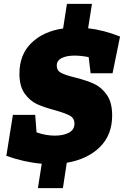

<svg xmlns="http://www.w3.org/2000/svg" viewBox="-20 -853 645 998"><path d="M275 -512Q275 -486 298 -474Q321 -462 371 -450Q430 -435 468.5 -417.5Q507 -400 535 -360.5Q563 -321 563 -253Q563 -151 498.5 -88Q434 -25 327 -7L307 125H177L197 -2Q104 -10 13 -43L47 -256H163L170 -165Q218 -148 265 -148Q310 -148 338.5 -163.5Q367 -179 367 -210Q367 -239 343 -252Q319 -265 266 -280Q209 -295 172 -312Q135 -329 108 -367Q81 -405 81 -470Q81 -569 143 -629.5Q205 -690 308 -705L328 -833H458L438 -706Q519 -697 604 -663L565 -472H451L441 -556Q401 -564 367 -564Q326 -564 300.5 -551Q275 -538 275 -512Z"/></svg>

Font: Bitter Pro Black
Style: Italic
Weight: 900
Italic angle: -9°
Designer: Sol Matas, and Bitter project Authors
Foundry: Sol Matas
Version: Version 1.010